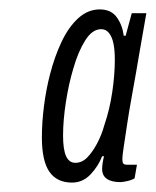

<svg xmlns="http://www.w3.org/2000/svg" viewBox="-20 -718 331 408"><path d="M133 -330Q101 -330 85 -353Q69 -376 69 -426Q69 -458 73.5 -493Q78 -528 86 -559Q96 -598 111 -629.5Q126 -661 146.5 -679.5Q167 -698 192 -698Q216 -698 228 -681.5Q240 -665 243 -642H247L260 -690H291L277 -610Q274 -592 269.5 -566Q265 -540 259.5 -510Q254 -480 250 -453Q246 -426 243 -406.5Q240 -387 240 -380Q240 -373 242 -370.5Q244 -368 250 -368H271L266 -339Q259 -335 249.5 -333Q240 -331 236 -331Q217 -331 207 -338Q197 -345 197 -359Q197 -364 198 -371Q199 -378 201 -386H197Q189 -365 172.5 -347.5Q156 -330 133 -330ZM140 -372Q154 -372 165 -383Q176 -394 186 -412.5Q196 -431 202 -453Q213 -485 218.5 -522Q224 -559 224 -591Q224 -612 221 -626Q218 -640 211.5 -648Q205 -656 195 -656Q176 -656 161 -632Q146 -608 136 -573Q126 -540 120 -501Q114 -462 114 -430Q114 -400 120.5 -386Q127 -372 140 -372Z"/></svg>

Font: Archivo ExtraCondensed ExtraLight
Style: Italic
Weight: 250
Width: 2
Italic angle: -10°
Designer: Hector Gatti
Foundry: Omnibus-Type
Version: Version 2.001